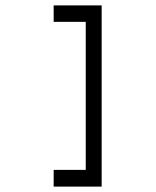

<svg xmlns="http://www.w3.org/2000/svg" viewBox="-20 -679 580 712"><path d="M179 -659H357V13H179V-49H298V-598H179Z"/></svg>

Font: 3270 Nerd Font Mono
Style: Regular
Weight: 400
Monospace: yes
Version: Version 3.0.1;Nerd Fonts 3.0.0